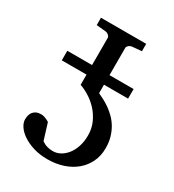

<svg xmlns="http://www.w3.org/2000/svg" viewBox="-168 -769 802 883"><g transform="rotate(30 233.0 -327.5)"><path d="M426.8 -162.1Q426.8 -121.1 410.9 -88.1Q395 -55.2 367.2 -32Q339.4 -8.8 301.3 3.7Q263.2 16.1 219.2 16.1Q178.2 16.1 145 5.9Q111.8 -4.4 88.1 -20.3Q64.5 -36.1 51.8 -55.2Q39.1 -74.2 39.1 -91.8Q39.1 -102.5 41.7 -113Q44.4 -123.5 50.5 -131.3Q56.6 -139.2 66.7 -144Q76.7 -148.9 91.8 -148.9Q101.1 -148.9 108.9 -146.5Q116.7 -144 123 -141.1Q129.9 -137.7 136.2 -133.8L163.1 -46.9Q176.8 -37.1 191.4 -33Q206.1 -28.8 221.2 -28.8Q241.2 -28.3 260.3 -38.3Q279.3 -48.3 294.2 -66.9Q309.1 -85.4 318.1 -112.1Q327.1 -138.7 327.1 -171.9Q327.1 -209 313.2 -239.5Q299.3 -270 277.8 -293.5Q256.3 -316.9 230.5 -333Q204.6 -349.1 181.2 -356.9V-411.1H49.8V-461.9H181.2V-606.9Q181.2 -610.4 179 -613.8Q176.8 -617.2 173.3 -620.1Q169.9 -623 166.3 -624.8Q162.6 -626.5 159.2 -627L107.9 -631.8V-670.9H348.1V-631.8L295.9 -627Q292.5 -626.5 288.6 -624.8Q284.7 -623 281.5 -620.1Q278.3 -617.2 276.1 -613.8Q273.9 -610.4 273.9 -606.9V-461.9H401.9V-411.1H273.9V-366.2Q287.6 -359.9 304.4 -351.1Q321.3 -342.3 338.1 -330.3Q355 -318.4 371.1 -302.2Q387.2 -286.1 399.4 -265.6Q411.6 -245.1 419.2 -219.5Q426.8 -193.8 426.8 -162.1Z"/></g></svg>

Font: Charis SIL Phon
Style: Regular
Weight: 400
Foundry: SIL International
Version: Version 5.000